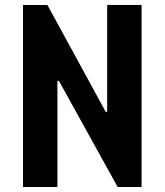

<svg xmlns="http://www.w3.org/2000/svg" viewBox="-20 -750 660 770"><path d="M72.2 -730H170.2L403.8 -301.6H409.8V-730.1H547.8V-0.1H451.9L216.2 -425.8H210.2V0H72.2Z"/></svg>

Font: Monaspace Krypton Var ExLight
Style: Regular
Weight: 200
Designer: Riley Cran and the Lettermatic Team
Version: Version 1.200 (Monaspace Krypton Var)